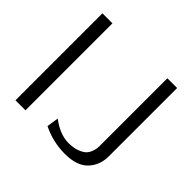

<svg xmlns="http://www.w3.org/2000/svg" viewBox="-171 -881 1085 1085"><g transform="rotate(45 371.0 -339.0)"><path d="M298 -25 309 -96Q381 -41 450 -41Q489 -41 516.5 -51.5Q544 -62 557 -74.5Q570 -87 577 -106Q584 -125 585 -134.5Q586 -144 586 -157V-695H664V-149Q664 -78 619 -30.5Q574 17 478 17Q384 17 298 -25ZM67 0V-695H147V0Z"/></g></svg>

Font: Coval
Style: ExtraLight
Weight: 250
Foundry: Context Ltd
Version: Version 001.000